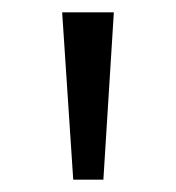

<svg xmlns="http://www.w3.org/2000/svg" viewBox="-20 -725 286 312"><path d="M99 -433 81 -705H165L148 -433Z"/></svg>

Font: Nunito Sans 7pt SemiExpanded Light
Style: Regular
Weight: 300
Width: 6
Designer: Vernon Adams
Foundry: Vernon Adams
Version: Version 3.101;gftools[0.9.27]